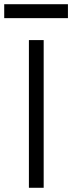

<svg xmlns="http://www.w3.org/2000/svg" viewBox="-55 -890 342 910"><path d="M82 0V-700H152V0ZM-35 -804V-870H267V-804Z"/></svg>

Font: Host Grotesk Light
Style: Regular
Weight: 300
Designer: Doukan Karapınar
Foundry: Element Type
Version: Version 1.003